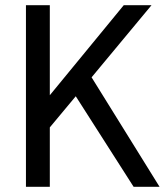

<svg xmlns="http://www.w3.org/2000/svg" viewBox="-20 -720 645 740"><path d="M495 0 272 -349 172 -229V0H80V-700H172V-353L457 -700H564L333 -422L595 0Z"/></svg>

Font: Sarabun
Style: Regular
Weight: 400
Designer: Suppakit Chalermlarp | Katatrad Co.,Ltd.
Foundry: Cadson Demak Co.,Ltd.
Version: Version 1.000; ttfautohint (v1.6)